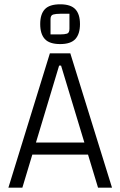

<svg xmlns="http://www.w3.org/2000/svg" viewBox="-20 -873 560 893"><path d="M19 0 212 -625H307L501 0H436L264 -568H255L84 0ZM102 -154V-210H420V-154ZM260 -668Q210 -668 188.5 -691.5Q167 -715 167 -761Q167 -807 188.5 -830Q210 -853 260 -853Q309 -853 330.5 -830Q352 -807 352 -761Q352 -715 330.5 -691.5Q309 -668 260 -668ZM215 -713H261Q280 -713 291.5 -716.5Q303 -720 303 -739V-809H260Q240 -809 227.5 -805.5Q215 -802 215 -784Z"/></svg>

Font: Changa ExtraLight
Style: Regular
Weight: 250
Designer: Eduardo Rodriguez Tunni
Foundry: Eduardo Rodriguez Tunni
Version: Version 3.002; ttfautohint (v1.8.2)